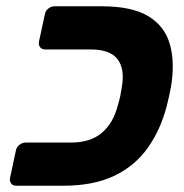

<svg xmlns="http://www.w3.org/2000/svg" viewBox="-20 -591 587 611"><path d="M31.5 0Q20.9 0 15.4 -7.2Q10 -14.5 12 -25.1L30.6 -112.2Q32.6 -122.9 41.7 -130.1Q50.8 -137.4 61.4 -137.4H206.5Q267.5 -137.4 304 -168.2Q340.5 -199 355 -255.9Q360.4 -273.9 362.8 -285.7Q365.1 -297.5 367.9 -315.1Q377.6 -372.6 353.7 -403.1Q329.8 -433.6 268.8 -433.6H123.6Q113 -433.6 107.6 -440.9Q102.1 -448.1 104.1 -458.8L122.8 -545.9Q124.8 -556.5 133.8 -563.8Q142.9 -571 153.5 -571H303.6Q399.9 -571 452.1 -539.4Q504.3 -507.8 520.6 -450.1Q537 -392.5 524.2 -315.1Q520.9 -297.5 518.2 -285.7Q515.6 -273.9 511.2 -255.9Q491.6 -178.9 450.7 -121.1Q409.8 -63.2 343.8 -31.6Q277.9 0 181.6 0Z"/></svg>

Font: Rubik Light
Style: Italic
Weight: 300
Italic angle: -12°
Designer: Hubert and Fischer
Foundry: Hubert and Fischer
Version: Version 2.300;gftools[0.9.30]